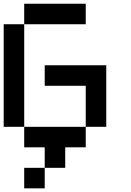

<svg xmlns="http://www.w3.org/2000/svg" viewBox="-20 -798 707 1040"><path d="M111.1 -111.1H0V-666.7H111.1ZM222.2 222.2H111.1V111.1H222.2ZM222.2 0H111.1V-111.1H444.4V0H333.3V111.1H222.2ZM444.4 -666.7H111.1V-777.8H444.4ZM444.4 -333.3H222.2V-444.4H555.6V-111.1H444.4Z"/></svg>

Font: Pixeloid Mono
Style: Regular
Weight: 400
Monospace: yes
Designer: GGBotNet
Foundry: GGBotNet
Version: 0.5